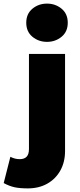

<svg xmlns="http://www.w3.org/2000/svg" viewBox="-98 -819 442 1064"><path d="M56.5 225Q12.5 225 -16.8 218.8Q-46 212.5 -77.5 195.5L-40.5 50Q-27.5 56.5 -15 59.8Q-2.5 63 11.5 63Q37 63 49.8 49.2Q62.5 35.5 62.5 7V-520H262.5V18Q262.5 79 236.5 125.8Q210.5 172.5 164 198.8Q117.5 225 56.5 225ZM162.5 -587Q116 -587 81.8 -615.2Q47.5 -643.5 47.5 -693Q47.5 -742.5 81.8 -770.8Q116 -799 162.5 -799Q209 -799 243.2 -770.8Q277.5 -742.5 277.5 -693Q277.5 -643.5 243.2 -615.2Q209 -587 162.5 -587Z"/></svg>

Font: Geologica Cursive Black
Style: Regular
Weight: 900
Designer: Sindre Bremnes, Frode Helland
Foundry: Monokrom Skriftforlag AS
Version: Version 1.010;gftools[0.9.28]